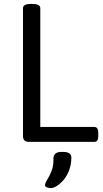

<svg xmlns="http://www.w3.org/2000/svg" viewBox="-20 -722 524 977"><path d="M127 0Q97 0 97 -30V-680Q97 -702 137 -702H145Q185 -702 185 -680V-76H460Q480 -76 480 -46V-30Q480 0 460 0ZM240 235Q231 235 220 232Q209 229 209 220Q210 208 221 191Q232 174 242.5 147.5Q253 121 252 83Q252 69 262 60Q272 51 292 51H303Q322 51 332.5 58.5Q343 66 343 79Q343 115 332 144Q321 173 304 193Q287 213 269.5 224Q252 235 240 235Z"/></svg>

Font: Asap
Style: Regular
Weight: 400
Designer: Pablo Cosgaya
Foundry: Omnibus-Type
Version: Version 3.001